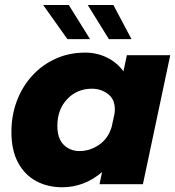

<svg xmlns="http://www.w3.org/2000/svg" viewBox="-20 -758 720 790"><path d="M236 12.5Q175.5 12.5 128.2 -13.2Q81 -39 54 -89.5Q27 -140 27 -215Q27 -283 49.2 -342.2Q71.5 -401.5 112.2 -446.2Q153 -491 208.5 -516.2Q264 -541.5 330.5 -541.5Q379 -541.5 420.2 -521.2Q461.5 -501 488 -464.5L502 -531H680.5L568 0H389.5L400 -50Q326.5 12.5 236 12.5ZM216 -240Q216 -188.5 241.8 -162.5Q267.5 -136.5 307.5 -136.5Q349.5 -136.5 387 -161.8Q424.5 -187 439.5 -236L451 -289.5Q452.5 -300 452.5 -308Q452.5 -350.5 423.5 -371.8Q394.5 -393 358.5 -393Q297 -393 256.5 -350.2Q216 -307.5 216 -240ZM521 -597H428L341 -737.5H446.5ZM350.5 -597H257.5L157.5 -737.5H263Z"/></svg>

Font: Epilogue ExtraBold
Style: Italic
Weight: 800
Italic angle: -12°
Designer: Tyler Finck
Foundry: Etcetera Type Co
Version: Version 2.111; ttfautohint (v1.8.3)